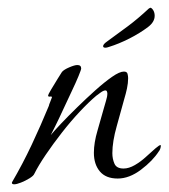

<svg xmlns="http://www.w3.org/2000/svg" viewBox="-20 -464 438 499"><path d="M17 15Q10 15 11 10Q39 -38 62.5 -88Q86 -138 107 -189Q107 -191 111 -200.5Q115 -210 115 -211Q115 -214 110 -213Q105 -212 105 -216Q105 -218 113 -231.5Q121 -245 130 -259.5Q139 -274 141 -277Q146 -283 160 -289Q174 -295 181 -295Q191 -295 191 -286Q191 -283 184 -266Q177 -249 166 -226Q155 -203 144 -179Q133 -155 124 -137Q115 -119 112 -113Q120 -123 138.5 -142.5Q157 -162 180.5 -185Q204 -208 228 -229.5Q252 -251 271.5 -264.5Q291 -278 302 -278Q310 -278 311.5 -272Q313 -266 313 -261Q313 -248 310 -234Q307 -220 303 -207Q295 -177 283.5 -136.5Q272 -96 272 -66Q272 -51 277.5 -38.5Q283 -26 301 -26Q315 -26 330.5 -35Q346 -44 359.5 -56.5Q373 -69 383.5 -78Q394 -87 397 -87Q398 -87 398 -85Q398 -82 396.5 -77.5Q395 -73 393 -71Q377 -46 346.5 -23Q316 0 286 0Q255 0 239.5 -18.5Q224 -37 224 -67Q224 -93 233.5 -125Q243 -157 250 -183Q252 -191 255.5 -202Q259 -213 259 -221Q259 -223 258 -226Q257 -229 254 -229Q249 -229 241.5 -223.5Q234 -218 230 -215Q211 -199 187.5 -174Q164 -149 141 -119.5Q118 -90 99 -62Q80 -34 69 -12Q67 -7 56.5 -0.5Q46 6 34.5 10.5Q23 15 17 15ZM254 -340Q248 -340 248 -344Q248 -349 258 -356Q287 -377 312.5 -396Q338 -415 367 -442L371 -444Q375 -443 378.5 -437Q382 -431 382 -423Q382 -407 365 -394Q344 -378 316.5 -364Q289 -350 263 -342Q260 -341 258 -340.5Q256 -340 254 -340Z"/></svg>

Font: Bonheur Royale
Style: Regular
Weight: 400
Designer: Robert E. Leuschke
Foundry: Robert E. Leuschke
Version: Version 1.010; ttfautohint (v1.8.3)